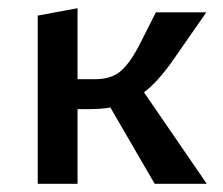

<svg xmlns="http://www.w3.org/2000/svg" viewBox="-20 -448 544 468"><path d="M357 0 249 -186Q228 -182 195 -182H169V0H72V-410L169 -428V-255H213Q249 -255 271.5 -272.5Q294 -290 318 -335L360 -418H483L398 -296Q362 -246 331 -223L484 0Z"/></svg>

Font: Ysabeau Semibold
Style: Regular
Weight: 600
Designer: Christian Thalmann (Catharsis Fonts)
Version: Version 0.003